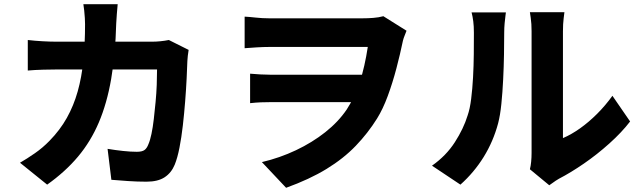

<svg xmlns="http://www.w3.org/2000/svg" viewBox="-20 -827 3040 912"><path d="M539 -807Q537 -789 535 -761Q533 -733 532 -715Q528 -567 508 -451.5Q488 -336 449.5 -245.5Q411 -155 350.5 -83Q290 -11 204 50L75 -54Q108 -73 145.5 -99Q183 -125 215 -158Q265 -209 297.5 -267Q330 -325 349 -392.5Q368 -460 376 -539.5Q384 -619 384 -712Q384 -723 383 -741Q382 -759 380 -777Q378 -795 376 -807ZM876 -590Q874 -578 872 -561.5Q870 -545 870 -537Q869 -504 866.5 -453.5Q864 -403 859.5 -345.5Q855 -288 848.5 -231Q842 -174 832.5 -125.5Q823 -77 810 -45Q794 -6 762 15Q730 36 676 36Q632 36 588 33Q544 30 509 27L491 -120Q527 -114 564 -110Q601 -106 630 -106Q655 -106 666.5 -114.5Q678 -123 685 -142Q693 -160 699.5 -191Q706 -222 710.5 -261Q715 -300 719 -342Q723 -384 724.5 -424Q726 -464 726 -497H249Q224 -497 185 -496Q146 -495 112 -492V-637Q146 -633 183 -631Q220 -629 248 -629H702Q721 -629 741.5 -631Q762 -633 782 -637Z M1142 -748Q1163 -747 1194.5 -743.5Q1226 -740 1258 -740Q1275 -740 1309.5 -740Q1344 -740 1388.5 -740Q1433 -740 1482 -740Q1531 -740 1575.5 -740Q1620 -740 1653.5 -740Q1687 -740 1702 -740Q1727 -740 1753 -742Q1779 -744 1801 -750L1911 -681Q1907 -670 1902 -658Q1897 -646 1894 -634Q1881 -571 1863 -502.5Q1845 -434 1822 -371.5Q1799 -309 1771 -264Q1728 -195 1670 -134.5Q1612 -74 1531 -24.5Q1450 25 1339 65L1224 -57Q1309 -77 1386 -113.5Q1463 -150 1525 -199Q1587 -248 1627 -307Q1645 -335 1661 -367.5Q1677 -400 1689 -437Q1701 -474 1710.5 -516Q1720 -558 1727 -604Q1712 -604 1676.5 -604Q1641 -604 1593.5 -604Q1546 -604 1494 -604Q1442 -604 1394.5 -604Q1347 -604 1311.5 -604Q1276 -604 1259 -604Q1232 -604 1199.5 -602Q1167 -600 1142 -598ZM1737 -342Q1716 -342 1679 -342Q1642 -342 1597 -342Q1552 -342 1504 -342Q1456 -342 1411 -342Q1366 -342 1330 -342Q1294 -342 1273 -342Q1245 -342 1220 -341Q1195 -340 1168 -337V-477Q1190 -475 1217 -473.5Q1244 -472 1267 -472Q1289 -472 1327 -472Q1365 -472 1412 -472Q1459 -472 1509 -472Q1559 -472 1605.5 -472Q1652 -472 1688 -472Q1724 -472 1744 -472Z M2497 -23Q2501 -38 2503 -58.5Q2505 -79 2505 -101Q2505 -112 2505 -145Q2505 -178 2505 -224Q2505 -270 2505 -324Q2505 -378 2505 -433Q2505 -488 2505 -537Q2505 -586 2505 -623.5Q2505 -661 2505 -679Q2505 -715 2501 -741.5Q2497 -768 2497 -769H2661Q2661 -768 2657.5 -741Q2654 -714 2654 -678Q2654 -660 2654 -627.5Q2654 -595 2654 -553Q2654 -511 2654 -464.5Q2654 -418 2654 -373Q2654 -328 2654 -287.5Q2654 -247 2654 -216.5Q2654 -186 2654 -171Q2694 -188 2735.5 -217.5Q2777 -247 2816.5 -286.5Q2856 -326 2889 -372L2973 -250Q2933 -198 2874.5 -145.5Q2816 -93 2753.5 -50Q2691 -7 2635 22Q2618 32 2607.5 40Q2597 48 2589 53ZM2032 -40Q2099 -87 2140.5 -151.5Q2182 -216 2201 -278Q2212 -309 2218 -357Q2224 -405 2227 -460Q2230 -515 2230.5 -570Q2231 -625 2231 -671Q2231 -703 2228 -726Q2225 -749 2220 -768H2383Q2383 -767 2381 -752.5Q2379 -738 2377 -716.5Q2375 -695 2375 -673Q2375 -627 2374 -568.5Q2373 -510 2370 -449Q2367 -388 2361.5 -333.5Q2356 -279 2346 -241Q2323 -155 2277.5 -81.5Q2232 -8 2167 50Z"/></svg>

Font: Noto Sans SC ExtraBold
Style: Regular
Weight: 800
Designer: Ryoko NISHIZUKA 西塚涼子 (kana, bopomofo & ideographs); Paul D. Hunt (Latin, Greek & Cyrillic); Sandoll Communications 산돌커뮤니
Foundry: Adobe
Version: Version 2.004-H2;hotconv 1.0.118;makeotfexe 2.5.65603